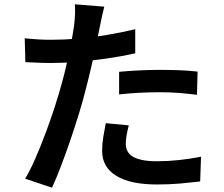

<svg xmlns="http://www.w3.org/2000/svg" viewBox="-20 -826 1040 893"><path d="M465 -795Q460 -776 454 -748.5Q448 -721 445 -705Q438 -670 428 -621.5Q418 -573 405.5 -519Q393 -465 380 -415Q367 -362 348 -300Q329 -238 307.5 -175Q286 -112 264 -54.5Q242 3 222 47L97 5Q120 -33 144 -88Q168 -143 191.5 -205.5Q215 -268 235 -330Q255 -392 269 -444Q279 -480 287.5 -517.5Q296 -555 303.5 -590.5Q311 -626 316.5 -657Q322 -688 325 -710Q328 -736 329 -762.5Q330 -789 328 -806ZM219 -641Q279 -641 344.5 -646.5Q410 -652 477.5 -663.5Q545 -675 609 -690V-578Q547 -564 477.5 -554Q408 -544 341 -538.5Q274 -533 218 -533Q183 -533 154 -534.5Q125 -536 98 -537L95 -648Q133 -644 161.5 -642.5Q190 -641 219 -641ZM534 -492Q576 -496 625.5 -498.5Q675 -501 724 -501Q767 -501 811.5 -499.5Q856 -498 899 -493L896 -385Q858 -390 814.5 -393.5Q771 -397 725 -397Q675 -397 628 -394.5Q581 -392 534 -387ZM579 -243Q573 -221 569 -198Q565 -175 565 -158Q565 -141 571.5 -126Q578 -111 594 -100Q610 -89 638.5 -82.5Q667 -76 711 -76Q761 -76 812 -81.5Q863 -87 915 -97L911 18Q869 23 819 27.5Q769 32 710 32Q586 32 520.5 -8.5Q455 -49 455 -124Q455 -157 460.5 -190Q466 -223 472 -253Z"/></svg>

Font: Noto Sans SC SemiBold
Style: Regular
Weight: 600
Designer: Ryoko NISHIZUKA 西塚涼子 (kana, bopomofo & ideographs); Paul D. Hunt (Latin, Greek & Cyrillic); Sandoll Communications 산돌커뮤니
Foundry: Adobe
Version: Version 2.004-H2;hotconv 1.0.118;makeotfexe 2.5.65603